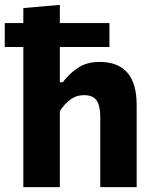

<svg xmlns="http://www.w3.org/2000/svg" viewBox="-34 -766 632 786"><path d="M61.5 0V-573.5H-14.5V-671.5H61.5V-733L211 -746V-671.5H414V-573.5H211V-429.5H223.5Q246 -461.5 283 -487Q320 -512.5 373.5 -512.5Q525.5 -512.5 525.5 -336V0H376.5V-288Q376.5 -331.5 362 -354Q347.5 -376.5 310 -376.5Q277.5 -376.5 253 -357.5Q228.5 -338.5 211 -311.5V0Z"/></svg>

Font: Heraclito
Style: Bold
Weight: 700
Designer: Kostas Bartsokas (font) & Cristiano Sobral (main changes)
Foundry: Kostas Bartsokas (font) & Cristiano Sobral (main changes)
Version: Version 1.00;July 8, 2020;FontCreator 13.0.0.2655 64-bit